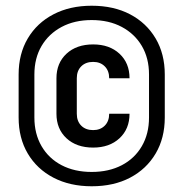

<svg xmlns="http://www.w3.org/2000/svg" viewBox="-20 -760 640 670"><path d="M300 -110Q224 -110 166.5 -140Q109 -170 77 -224Q45 -278 45 -350V-500Q45 -572 77 -626Q109 -680 166.5 -710Q224 -740 300 -740Q377 -740 434 -710Q491 -680 523 -626Q555 -572 555 -500V-350Q555 -278 523 -224Q491 -170 434 -140Q377 -110 300 -110ZM300 -160Q360 -160 405 -183.5Q450 -207 475 -250Q500 -293 500 -350V-500Q500 -557 475 -599.5Q450 -642 405 -666Q360 -690 300 -690Q240 -690 195 -666Q150 -642 125 -599.5Q100 -557 100 -500V-350Q100 -293 125 -250Q150 -207 195 -183.5Q240 -160 300 -160ZM305 -245Q247 -245 212 -277.5Q177 -310 177 -363V-487Q177 -540 212 -572.5Q247 -605 305 -605Q362 -605 397 -572.5Q432 -540 432 -487H361Q361 -513 345.5 -528.5Q330 -544 305 -544Q279 -544 263.5 -528.5Q248 -513 248 -487V-363Q248 -337 263.5 -321.5Q279 -306 305 -306Q330 -306 345.5 -321.5Q361 -337 361 -363H432Q432 -310 397 -277.5Q362 -245 305 -245Z"/></svg>

Font: JetBrains Mono SemiBold
Style: Regular
Weight: 472
Monospace: yes
Designer: Philipp Nurullin, Konstantin Bulenkov
Foundry: JetBrains
Version: Version 2.305; ttfautohint (v1.8.4.7-5d5b)